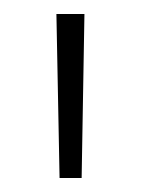

<svg xmlns="http://www.w3.org/2000/svg" viewBox="-20 -684 201 274"><path d="M96.5 -430H65L60.5 -664H100.5Z"/></svg>

Font: Anek Telugu ExtraLight
Style: Regular
Weight: 250
Version: Version 1.003